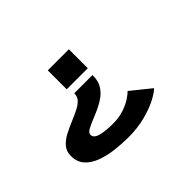

<svg xmlns="http://www.w3.org/2000/svg" viewBox="-124 -796 1298 1298"><g transform="rotate(-45 525.0 -147.0)"><path d="M618.5 -319H417V-500H618.5ZM608 -264V-255Q608 -209.5 589 -176.5Q570 -143.5 539.5 -120.5Q509 -97.5 473.8 -81Q438.5 -64.5 406 -51.5Q367.5 -36 340.2 -21.5Q313 -7 313 12.5Q313 43 359 55Q405 67 472.5 67Q532.5 67 578.8 51.2Q625 35.5 656 15Q687 -5.5 700 -20L840 93Q817 116.5 765.5 142.8Q714 169 641.5 187.5Q569 206 483 206Q418.5 206 354 198Q289.5 190 236 169.8Q182.5 149.5 150.2 113Q118 76.5 118 20Q118 -25 144 -54.5Q170 -84 210 -104.5Q250 -125 292 -142.5Q329 -158 361.2 -173.8Q393.5 -189.5 413.8 -210.5Q434 -231.5 434 -261V-264Z"/></g></svg>

Font: Trispace Expanded ExtraBold
Style: Regular
Weight: 800
Width: 7
Designer: Tyler Finck
Foundry: Etcetera Type Company
Version: Version 1.210; ttfautohint (v1.8.3)